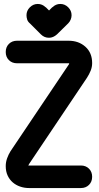

<svg xmlns="http://www.w3.org/2000/svg" viewBox="-20 -941 503 971"><path d="M132 -822Q121 -831 117.5 -842Q114 -853 114 -864Q114 -887 131 -904Q148 -921 171 -921Q194 -921 211 -904V-905Q217 -900 219.5 -896.5Q222 -893 228 -888L245 -905V-904Q262 -921 285 -921Q308 -921 325 -904Q342 -887 342 -864Q342 -853 337.5 -842Q333 -831 325 -823L268 -767Q249 -750 228 -750Q204 -750 187 -767ZM66 -621Q41 -621 25 -637Q9 -653 9 -678Q9 -703 25 -719Q41 -735 66 -735H327Q378 -735 412 -704.5Q446 -674 446 -622Q446 -602 438.5 -583.5Q431 -565 420 -548L128 -113Q126 -111 126 -110Q126 -109 125 -108L126 -109Q123 -104 123 -103Q124 -103 124.5 -103.5Q125 -104 127 -104H389Q414 -104 430 -88Q446 -72 446 -47Q446 -22 430 -6Q414 10 389 10H127Q103 10 81.5 2.5Q60 -5 44 -19Q28 -33 18.5 -53.5Q9 -74 9 -101Q9 -121 16 -140.5Q23 -160 33 -176L326 -612Q330 -616 330 -621Z"/></svg>

Font: VDS
Style: Bold
Weight: 700
Designer: artmaker
Foundry: artmaker
Version: Version 1.000 2009 initial release